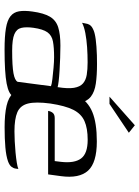

<svg xmlns="http://www.w3.org/2000/svg" viewBox="97 -710 620 854"><g transform="rotate(90 407.0 -283.0)"><path d="M200.9 6.7Q142.2 6.7 106.2 0.7Q70.2 -5.2 52.3 -19.5Q34.4 -33.7 30.3 -57.7Q26.3 -81.7 31.3 -117.2Q38.3 -168.2 54.3 -195.1Q70.3 -222 101.3 -231.8Q132.3 -241.7 182.9 -241.7Q208.2 -241.7 237.5 -240.6Q266.8 -239.5 294.1 -237.9Q321.4 -236.3 341.1 -233.9Q360.8 -231.5 367.6 -229.3Q375 -275.2 370.6 -302.1Q366.1 -328.9 351.4 -341.8Q336.7 -354.8 312.8 -358.8Q288.9 -362.7 257.5 -362.7Q223.9 -362.7 189.8 -360.4Q155.6 -358 127.2 -352.6Q98.7 -347.1 81.3 -338L84.3 -353Q87.1 -373.6 101.2 -382.3Q115.3 -391 130.7 -394.3Q150.7 -399.3 188 -402Q225.3 -404.7 264.6 -404.5Q315.6 -404.5 351.9 -399.2Q388.2 -393.9 409.5 -377.4Q430.8 -360.9 438.1 -327.8Q445.5 -294.8 437.2 -238.5L408.5 -31.9Q399.8 -11.7 351.3 -2.5Q302.7 6.7 200.9 6.7ZM205.3 -27.1Q274 -27.1 305.7 -32.9Q337.5 -38.7 343.9 -51.4L363.3 -199.7Q355.3 -203.2 331.7 -206Q308.2 -208.9 281 -211.2Q253.9 -213.6 234.6 -213.6Q191.9 -213.6 164.8 -208.6Q137.6 -203.6 123.6 -184Q109.6 -164.3 103.6 -121.6Q99.1 -89 104 -68Q108.8 -46.9 131.9 -37Q154.9 -27.1 205.3 -27.1ZM546.3 6.5Q488.3 6.5 450.2 -2.3Q412.1 -11 391.5 -33.4Q371 -55.7 365.9 -95.3Q360.7 -134.9 369.5 -196.1Q380.7 -272.9 405.4 -318.3Q430.1 -363.7 478.3 -383.7Q526.5 -403.7 609.2 -403.7Q703.6 -403.7 739.1 -364.6Q774.5 -325.5 763.5 -244.1L755.7 -187H473.3Q475.1 -199.4 482.2 -207.9Q489.3 -216.4 505.2 -216.4H696.5L700 -245Q706.7 -304.4 684.8 -333.7Q663 -363 601.8 -363Q550.6 -363 518.4 -348.7Q486.2 -334.4 468.3 -298.8Q450.5 -263.2 440.5 -197.2Q431.8 -131.7 440.6 -97.3Q449.4 -62.9 479.3 -50.1Q509.2 -37.3 564 -37.3Q583 -37.3 608 -38.5Q632.9 -39.8 658.3 -42.1Q683.6 -44.5 703.3 -47.7Q723 -50.9 731.5 -54.6L729.9 -42.8Q728.7 -33.2 721.9 -24.2Q715.2 -15.2 697.5 -8.6Q673.8 -0.3 635.9 3.1Q597.9 6.5 546.3 6.5ZM409.9 -460 537.2 -572.8 570.5 -546.1 442.2 -460Z"/></g></svg>

Font: Genos Thin
Style: Italic
Weight: 100
Italic angle: -8°
Designer: Robert E. Leuschke
Foundry: Robert E. Leuschke
Version: Version 1.010